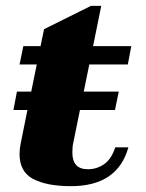

<svg xmlns="http://www.w3.org/2000/svg" viewBox="-20 -628 499 658"><path d="M375 -123H420Q383 10 223 10Q141 10 94 -14.5Q47 -39 47 -100Q47 -118 51 -137L74 -251H26L38 -314H87L106 -407H47L60 -470H119L131 -528L292 -608H327L299 -470H430L418 -407H286L267 -314H387L374 -251H254L231 -138Q228 -126 228 -105Q228 -48 281 -48Q312 -48 337 -65.5Q362 -83 375 -123Z"/></svg>

Font: Taviraj ExtraBold
Style: Italic
Weight: 800
Italic angle: -12°
Designer: Katatrad Team
Foundry: CadsonDemak
Version: Version 1.001